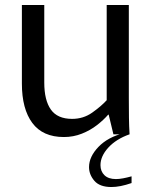

<svg xmlns="http://www.w3.org/2000/svg" viewBox="-20 -540 609 772"><path d="M237 11Q152 11 110 -45.5Q68 -102 68 -204V-520H158V-208Q158 -137 184.5 -99.5Q211 -62 270 -62Q315 -62 350.5 -87Q386 -112 409 -137V-520H498V-145Q498 -102 498.5 -67Q499 -32 501 0H436L417 -79H415Q397 -58 370 -37Q343 -16 309 -2.5Q275 11 237 11ZM428 212Q381 212 359.5 187Q338 162 338 132Q338 90 376 50.5Q414 11 479 -5L501 0Q447 19 415.5 53.5Q384 88 384 124Q384 149 400 164.5Q416 180 446 180Q459 180 475 177Q491 174 509 169V196Q463 212 428 212Z"/></svg>

Font: Murecho
Style: Regular
Weight: 400
Designer: Neil Summerour
Foundry: Positype
Version: Version 1.010; ttfautohint (v1.8.3)